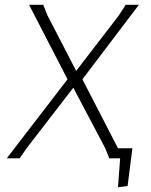

<svg xmlns="http://www.w3.org/2000/svg" viewBox="-20 -659 627 799"><path d="M435 0 417 -44 285 -294 90 -41 62 0H8L261 -329L101 -639H160L177 -596L297 -364L474 -594L503 -639H558L323 -329L471 -42H531L511 115L471 120L480 0Z"/></svg>

Font: Alegreya Sans Light
Style: Italic
Weight: 300
Italic angle: -7°
Designer: Juan Pablo del Peral
Foundry: Huerta Tipografica
Version: Version 2.007